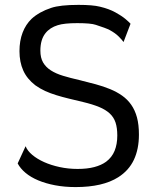

<svg xmlns="http://www.w3.org/2000/svg" viewBox="-20 -741 631 780"><path d="M51.8 -77.1 84 -147Q91.3 -128.4 111.1 -111.8Q130.9 -95.2 159.2 -82.5Q187.5 -69.8 222.4 -62.3Q257.3 -54.7 295.4 -54.7Q334.5 -54.7 363 -62.3Q391.6 -69.8 411.1 -84Q434.6 -101.6 445.6 -128.4Q456.5 -155.3 456.5 -190.4Q456.5 -221.2 449.5 -242.9Q442.4 -264.6 425.8 -280Q409.2 -295.4 382.6 -306.4Q356 -317.4 316.9 -326.7Q286.1 -334 259 -340.6Q231.9 -347.2 208.3 -354.5Q184.6 -361.8 163.6 -371.3Q142.6 -380.9 123.5 -394.5Q89.8 -420.4 74.5 -454.6Q59.1 -488.8 59.1 -533.2Q59.1 -575.2 71.8 -608.4Q84.5 -641.6 108.4 -664.6Q139.2 -692.9 188 -709Q224.1 -721.2 298.8 -721.2Q356.4 -721.2 385.7 -713.9Q422.9 -705.1 448.5 -690.9Q474.1 -676.8 489.3 -664.1Q504.4 -651.4 510.3 -644.5L481.9 -570.3Q476.6 -578.1 462.6 -592.3Q448.7 -606.4 425.3 -619.1Q410.2 -627 369.1 -640.1Q349.1 -647 293.9 -647Q240.7 -647 214.8 -638.7Q182.6 -628.9 164.6 -606Q144 -580.1 144 -535.2Q144 -506.3 155 -487.3Q166 -468.3 186.5 -455.1Q207 -441.9 236.1 -433.1Q265.1 -424.3 301.3 -416Q336.9 -407.2 368.7 -398.7Q400.4 -390.1 427.5 -378.9Q454.6 -367.7 476.1 -352.5Q497.6 -337.4 512.9 -315.7Q528.3 -293.9 536.4 -264.2Q544.4 -234.4 544.4 -194.3Q544.4 -135.3 523.9 -91.8Q503.4 -48.3 460.4 -21Q397.5 19 287.1 19Q242.2 19 203.9 11.7Q165.5 4.4 135.3 -8.3Q105 -21 83.7 -38.8Q62.5 -56.6 51.8 -77.1Z"/></svg>

Font: Metrophobic
Style: Regular
Weight: 400
Designer: vernon adams
Foundry: vernon adams
Version: Version 1.000